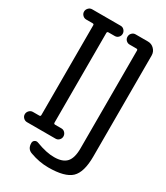

<svg xmlns="http://www.w3.org/2000/svg" viewBox="-217 -823 933 1076"><g transform="rotate(30 250.0 -284.5)"><path d="M411.1 -730.5Q434.6 -730.5 451.2 -713.4Q467.8 -696.3 467.8 -672.9V-19.5Q467.8 83 426.8 121.6Q385.7 160.2 279.3 160.2Q220.7 160.2 162.1 138.7Q128.9 127.9 128.9 88.9Q128.9 76.2 139.2 69.8Q149.4 63.5 161.1 68.4Q230.5 94.7 279.3 93.8Q333 93.8 357.9 66.9Q382.8 40 382.8 -22.5V-656.2Q382.8 -664.1 374 -664.1H330.1Q317.4 -664.1 307.6 -673.3Q297.9 -682.6 297.9 -696.8Q297.9 -710.9 307.6 -720.7Q317.4 -730.5 330.1 -730.5ZM90.8 -66.4Q99.6 -66.4 99.6 -75.2V-656.2Q99.6 -664.1 90.8 -664.1H49.8Q36.1 -664.1 26.4 -673.8Q16.6 -683.6 16.6 -696.8Q16.6 -710 26.4 -720.2Q36.1 -730.5 49.8 -730.5H234.4Q248 -730.5 257.3 -720.2Q266.6 -710 266.6 -696.8Q266.6 -683.6 257.3 -673.8Q248 -664.1 234.4 -664.1H193.4Q185.5 -664.1 184.6 -656.2V-75.2Q184.6 -66.4 193.4 -66.4H234.4Q248 -66.4 257.3 -56.2Q266.6 -45.9 266.6 -32.7Q266.6 -19.5 257.3 -9.8Q248 0 234.4 0H49.8Q36.1 0 26.4 -9.8Q16.6 -19.5 16.6 -32.7Q16.6 -45.9 26.4 -56.2Q36.1 -66.4 49.8 -66.4Z"/></g></svg>

Font: Rounded Mgen+ 1mn regular
Style: Regular
Weight: 400
Designer: [Source Han Sans]
Ryoko NISHIZUKA  (kana & ideographs); Paul D. Hunt (Latin, Greek & Cyrillic); Wenlong ZHANG  (bopomofo
Version: Version 1.059.20150602